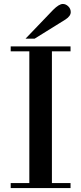

<svg xmlns="http://www.w3.org/2000/svg" viewBox="-20 -949 410 969"><path d="M128 -25V-690H34V-715H336V-690H242V-25H336V0H34V-25ZM155 -754H109L248 -899Q278 -929 297 -929Q312 -929 324.5 -917Q337 -905 337 -888Q337 -868 311 -851Z"/></svg>

Font: Justus
Style: Roman
Weight: 500
Version: Version 001.001